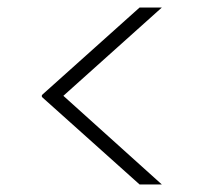

<svg xmlns="http://www.w3.org/2000/svg" viewBox="-20 -516 540 509"><path d="M409 -27H350L91 -259V-264L350 -496H409L148 -262Z"/></svg>

Font: DM Sans 28pt ExtraLight
Style: Regular
Weight: 250
Version: Version 4.004;gftools[0.9.30]